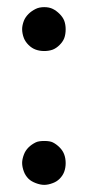

<svg xmlns="http://www.w3.org/2000/svg" viewBox="-20 -511 247 538"><path d="M42 -54Q42 -65 47 -78Q51 -89 60 -98Q68 -106 80 -112Q88 -116 104 -116Q120 -116 128 -112Q138 -107 147 -98Q156 -89 160 -78Q164 -67 164 -54Q164 -41 160 -30Q156 -19 147 -10Q139 -2 128 2Q115 7 104 7Q93 7 80 2Q67 -3 60 -10Q51 -19 47 -30Q42 -43 42 -55ZM42 -429Q42 -440 47 -453Q51 -463 60 -472Q68 -480 80 -486Q90 -491 104 -491Q118 -491 128 -486Q138 -481 147 -472Q156 -463 160 -453Q164 -442 164 -429Q164 -415 160 -404Q156 -394 147 -385Q138 -376 128 -372Q117 -368 104 -368Q91 -368 80 -372Q69 -376 60 -385Q51 -394 47 -404Q42 -417 42 -430Z"/></svg>

Font: Aleo
Style: Regular
Weight: 400
Designer: Alessio Laiso
Version: Version 1.1